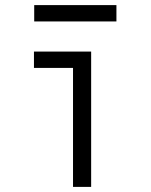

<svg xmlns="http://www.w3.org/2000/svg" viewBox="-20 -732 590 752"><path d="M266 0V-466H113V-530H337V0ZM114 -648V-712H436V-648Z"/></svg>

Font: Lode Term
Style: Regular
Weight: 400
Monospace: yes
Designer: Belleve Invis
Foundry: Belleve Invis
Version: Version 29.2.0